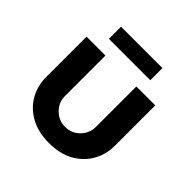

<svg xmlns="http://www.w3.org/2000/svg" viewBox="-178 -821 984 984"><g transform="rotate(45 314.0 -329.5)"><path d="M314 12Q236 12 180 -19Q124 -50 94.5 -102Q65 -154 65 -217V-510H202V-217Q202 -171 235 -138Q268 -105 314 -105Q361 -105 393.5 -138Q426 -171 426 -217V-510H563V-217Q563 -154 533.5 -102Q504 -50 448.5 -19Q393 12 314 12ZM154 -583V-671H454V-583Z"/></g></svg>

Font: MuseoModerno SemiBold
Style: Regular
Weight: 600
Designer: Pablo Cosgaya, Héctor Gatti, Marcela Romero, and the Authors of The MuseoModerno Project.
Foundry: Omnibus-Type Team
Version: Version 1.001